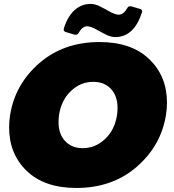

<svg xmlns="http://www.w3.org/2000/svg" viewBox="-20 -928 873 965"><path d="M435.8 -908.3Q446.7 -908.3 457.5 -905.4Q468.3 -902.5 475 -899.6Q481.7 -896.7 492.1 -890.8Q502.5 -885 506.7 -883.3Q510.8 -881.7 521.2 -875.4Q531.7 -869.2 539.2 -865.4Q546.7 -861.7 557.5 -857.9Q568.3 -854.2 576.7 -854.2Q601.7 -854.2 620.8 -889.2Q625 -896.7 635 -896.7Q639.2 -896.7 640.8 -895.8L685.8 -882.5Q694.2 -879.2 694.2 -870.8V-868.3L693.3 -865Q653.3 -741.7 559.2 -741.7Q548.3 -741.7 537.5 -744.6Q526.7 -747.5 520 -750.4Q513.3 -753.3 502.9 -759.2Q492.5 -765 488.3 -766.7Q487.5 -766.7 470 -776.7Q452.5 -786.7 440.4 -791.2Q428.3 -795.8 417.5 -795.8Q393.3 -795.8 374.2 -760.8Q370 -753.3 359.2 -753.3Q355 -753.3 353.3 -754.2L309.2 -767.5Q300 -771.7 300 -779.2Q300 -780 300.4 -780.8Q300.8 -781.7 300.8 -781.7V-785Q311.7 -819.2 327.5 -844.2Q343.3 -869.2 361.7 -882.9Q380 -896.7 397.9 -902.5Q415.8 -908.3 435.8 -908.3ZM25.8 -287.5Q25.8 -318.3 30.8 -350Q55.8 -505 177.9 -610.8Q300 -716.7 480 -716.7Q640.8 -716.7 730 -630.8Q819.2 -545 819.2 -412.5Q819.2 -381.7 814.2 -350Q789.2 -195 666.7 -89.2Q544.2 16.7 364.2 16.7Q203.3 16.7 114.6 -68.8Q25.8 -154.2 25.8 -287.5ZM274.2 -314.2Q274.2 -254.2 307.5 -218.8Q340.8 -183.3 395.8 -183.3Q459.2 -183.3 507.9 -229.2Q556.7 -275 568.3 -350Q570.8 -368.3 570.8 -385.8Q570.8 -445.8 537.5 -481.3Q504.2 -516.7 448.3 -516.7Q385 -516.7 336.7 -470.8Q288.3 -425 276.7 -350Q274.2 -331.7 274.2 -314.2Z"/></svg>

Font: BoonTook Mon
Style: Italic
Weight: 400
Italic angle: -9°
Designer: Sungsit Sawaiwan
Foundry: FontUni
Version: Version 3.0